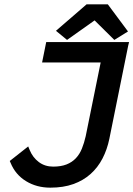

<svg xmlns="http://www.w3.org/2000/svg" viewBox="-20 -853 615 885"><path d="M174 -565 193 -659H575L571 -643Q549 -535 527.5 -428Q506 -321 484 -213Q474 -164 452.5 -122.5Q431 -81 397.5 -51Q364 -21 318 -4.5Q272 12 212 12Q149 12 100 -18Q51 -48 29 -102L25 -111L110 -178L117 -161Q131 -127 159 -106Q187 -85 225 -85Q261 -85 286.5 -95Q312 -105 329.5 -123.5Q347 -142 357.5 -168Q368 -194 375 -225Q392 -310 409.5 -395Q427 -480 444 -565ZM416 -759 289 -669 238 -711 379 -833H477L570 -708L507 -669Z"/></svg>

Font: Codetta
Style: Bold Italic
Weight: 700
Italic angle: -11°
Designer: Ulrich Proeller
Foundry: PROSA GmbH
Version: Version 2.00;September 29, 2018;FontCreator 11.5.0.2427 64-b